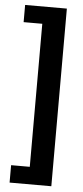

<svg xmlns="http://www.w3.org/2000/svg" viewBox="-58 -734 396 912"><g transform="rotate(5 140.0 -278.5)"><path d="M24 145V62H113V-620H24V-702H223V145Z"/></g></svg>

Font: Mukta Mahee ExtraBold
Style: Regular
Weight: 800
Designer: Shuchita Grover, Noopur Datye, Girish Dalvi, Yashodeep Gholap
Foundry: Ek Type
Version: Version 2.538;PS 1.000;hotconv 16.6.51;makeotf.lib2.5.65220;